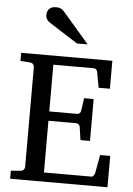

<svg xmlns="http://www.w3.org/2000/svg" viewBox="-61 -973 705 1019"><g transform="rotate(5 291.5 -464.0)"><path d="M32.2 0V-43L84 -46.9Q94.7 -47.9 100.3 -54.7Q106 -61.5 106 -68.8V-602.1Q106 -609.4 100.3 -616.2Q94.7 -623 84 -624L32.2 -627.9V-670.9H518.1V-522H458L442.9 -604Q441.9 -611.3 436.8 -617.2Q431.6 -623 424.8 -623H208V-374H357.9Q364.7 -374 370.4 -379.9Q376 -385.7 376 -391.1L386.2 -460H437V-236.8H386.2L376 -306.2Q376 -311.5 370.1 -317.9Q364.3 -324.2 357.9 -324.2H208V-48.8H460.9Q467.3 -48.8 472.7 -55.7Q478 -62.5 479 -67.9L497.1 -167H550.8V0ZM322.8 -746.1 170.9 -843.3Q160.2 -850.1 154.1 -859.9Q147.9 -869.6 147.9 -883.3Q147.9 -891.1 150.4 -899.2Q152.8 -907.2 158.2 -913.6Q163.6 -919.9 172.4 -924.1Q181.2 -928.2 193.8 -928.2Q204.6 -928.2 211.9 -926.5Q219.2 -924.8 225.1 -921.4Q231 -918 235.8 -912.8Q240.7 -907.7 246.1 -901.4L379.9 -746.1Z"/></g></svg>

Font: Charis SIL Afr
Style: Regular
Weight: 400
Foundry: SIL International
Version: Version 5.000